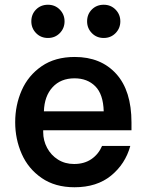

<svg xmlns="http://www.w3.org/2000/svg" viewBox="-20 -781 618 809"><path d="M44 -266Q44 -338 71.5 -400.5Q99 -463 155.5 -502Q212 -541 295 -541Q405 -541 469.5 -470Q534 -399 534 -265V-232H162V-224Q162 -189 178.5 -158Q195 -127 224.5 -108.5Q254 -90 292 -90Q335 -90 365 -110.5Q395 -131 410 -166H529Q508 -90 448 -41Q388 8 294 8Q212 8 155.5 -31Q99 -70 71.5 -132.5Q44 -195 44 -266ZM417 -312Q415 -384 381.5 -417.5Q348 -451 294 -451Q236 -451 201.5 -413.5Q167 -376 165 -312ZM347 -691Q347 -721 367 -741Q387 -761 417 -761Q447 -761 467 -740.5Q487 -720 487 -691Q487 -662 467 -641.5Q447 -621 417 -621Q387 -621 367 -641.5Q347 -662 347 -691ZM112 -691Q112 -721 132 -741Q152 -761 182 -761Q212 -761 232 -740.5Q252 -720 252 -691Q252 -662 232 -641.5Q212 -621 182 -621Q152 -621 132 -641.5Q112 -662 112 -691Z"/></svg>

Font: Be Vietnam SemiBold
Style: Regular
Weight: 600
Designer: Gabriel Lam
Foundry: TypeRant
Version: Version 4.000